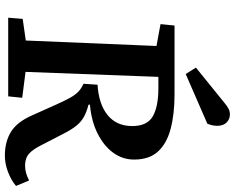

<svg xmlns="http://www.w3.org/2000/svg" viewBox="-110 -864 987 808"><g transform="rotate(90 384.0 -459.5)"><path d="M336 -376Q418 -381 464 -418.5Q510 -456 510 -522Q510 -585 469 -608.5Q428 -632 351 -632H303L282 -73L391 -59L385 0H54L59 -61L150 -74L173 -624L81 -641L87 -700H376Q460 -700 522 -683.5Q584 -667 617.5 -630Q651 -593 651 -530Q651 -481 622 -441.5Q593 -402 541 -376Q489 -350 420 -344V-338Q451 -330 471.5 -318.5Q492 -307 508 -287.5Q524 -268 541 -235L587 -146Q607 -105 626 -88Q645 -71 676 -71Q693 -71 708.5 -75.5Q724 -80 739 -88L762 -33Q739 -13 704 0.5Q669 14 635 14Q575 14 533 -12.5Q491 -39 463 -105L420 -201Q404 -237 391.5 -259.5Q379 -282 365.5 -295Q352 -308 332 -317ZM411 -909Q425 -921 436.5 -927Q448 -933 461 -933Q481 -933 495 -919Q509 -905 509 -880Q509 -859 500 -838L291 -747L264 -790Z"/></g></svg>

Font: Literata 7pt SemiBold
Style: Italic
Weight: 600
Italic angle: -2°
Designer: Latin by Veronika Burian and Jose Scaglione. Greek by Irene Vlachou. Cyrillic by Vera Evstafieva
Foundry: TypeTogether
Version: Version 3.002